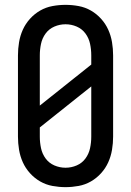

<svg xmlns="http://www.w3.org/2000/svg" viewBox="-20 -763 540 791"><path d="M250 8Q223 8 196 3Q169 -2 145.5 -15.5Q122 -29 103.5 -49.5Q85 -70 74 -94.5Q63 -119 58.5 -146Q54 -173 54 -200V-535Q54 -562 58.5 -589Q63 -616 74 -640.5Q85 -665 103.5 -685.5Q122 -706 145.5 -719.5Q169 -733 196 -738Q223 -743 250 -743Q277 -743 304 -738Q331 -733 354.5 -719.5Q378 -706 396.5 -685.5Q415 -665 426 -640.5Q437 -616 441.5 -589Q446 -562 446 -535V-200Q446 -173 441.5 -146Q437 -119 426 -94.5Q415 -70 396.5 -49.5Q378 -29 354.5 -15.5Q331 -2 304 3Q277 8 250 8ZM144 -328 356 -497V-535Q356 -559 351 -582.5Q346 -606 332 -625Q318 -644 296 -653.5Q274 -663 250 -663Q226 -663 204 -653.5Q182 -644 168 -625Q154 -606 149 -582.5Q144 -559 144 -535ZM250 -72Q274 -72 296 -81.5Q318 -91 332 -110Q346 -129 351 -152.5Q356 -176 356 -200V-407L144 -238V-200Q144 -176 149 -152.5Q154 -129 168 -110Q182 -91 204 -81.5Q226 -72 250 -72Z"/></svg>

Font: Iosevka Term Curly Medium
Style: Regular
Weight: 500
Designer: Belleve Invis
Foundry: Belleve Invis
Version: Version 32.3.0